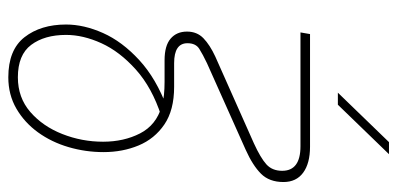

<svg xmlns="http://www.w3.org/2000/svg" viewBox="-267 -473 956 462"><g transform="rotate(90 211.0 -242.0)"><path d="M166 216Q100 216 69.5 177Q39 138 39 77Q39 34 59.5 -12Q80 -58 124.5 -99Q169 -140 239 -166L259 -152Q191 -130 147.5 -91Q104 -52 84 -8Q64 36 64 77Q64 129 88 161Q112 193 166 193Q215 193 249.5 163Q284 133 302.5 86Q321 39 321 -12Q321 -62 301 -101Q281 -140 236 -153Q223 -157 208.5 -158.5Q194 -160 177 -160H125Q90 -160 73 -174.5Q56 -189 56 -214Q56 -238 72 -253.5Q88 -269 116 -282L325 -375Q360 -391 375.5 -405Q391 -419 391 -443Q391 -487 332 -487H58L62 -510H333Q373 -510 395.5 -493.5Q418 -477 418 -446Q418 -412 398 -392Q378 -372 340 -355L132 -262Q111 -252 97.5 -243.5Q84 -235 84 -215Q84 -183 132 -183H189Q245 -183 279.5 -159.5Q314 -136 330 -97.5Q346 -59 346 -13Q346 30 334 71Q322 112 298.5 144.5Q275 177 241.5 196.5Q208 216 166 216ZM203 -577 322 -700H351L232 -577Z"/></g></svg>

Font: MuseoModerno Thin Thin
Style: Italic
Weight: 250
Italic angle: -9°
Version: Version 1.003